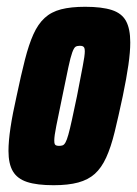

<svg xmlns="http://www.w3.org/2000/svg" viewBox="-20 -538 404 566"><path d="M138 8Q89 8 60 -1.5Q31 -11 18 -33Q5 -55 5 -93Q5 -122 11 -162Q17 -202 29 -255Q42 -317 53.5 -362Q65 -407 78.5 -437Q92 -467 111.5 -485Q131 -503 160 -510.5Q189 -518 231 -518Q280 -518 309.5 -508.5Q339 -499 351.5 -476Q364 -453 364 -413Q364 -385 358.5 -346.5Q353 -308 342 -255Q329 -194 318 -149Q307 -104 293 -73.5Q279 -43 259.5 -25.5Q240 -8 210.5 0Q181 8 138 8ZM154 -108Q160 -108 164.5 -109.5Q169 -111 173 -118Q177 -125 181.5 -141Q186 -157 192 -184.5Q198 -212 207 -255Q218 -313 224 -343.5Q230 -374 230 -387Q230 -395 228 -398Q226 -401 223 -402Q220 -403 215 -403Q207 -403 202.5 -400Q198 -397 193 -383.5Q188 -370 181.5 -339.5Q175 -309 164 -255Q152 -197 146 -167Q140 -137 140 -124Q140 -116 141.5 -113Q143 -110 146.5 -109Q150 -108 154 -108Z"/></svg>

Font: Saira ExtraCondensed Black
Style: Italic
Weight: 900
Width: 2
Italic angle: -12°
Designer: Hector Gatti with collaboration of the Omnibus-Type team
Foundry: Omnibus-Type
Version: Version 1.101